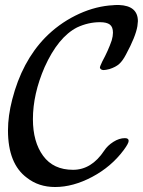

<svg xmlns="http://www.w3.org/2000/svg" viewBox="-20 -725 573 770"><path d="M481 -171Q496 -171 496 -160Q496 -150 476 -123Q426 -56 349.5 -15.5Q273 25 201 25Q135 25 88 -12Q12 -68 12 -202Q12 -260 29 -326Q68 -478 161 -574Q214 -628 281.5 -662Q349 -696 418 -703Q424 -704 433 -704Q435 -705 457 -705Q533 -702 533 -640Q533 -636 531 -620Q524 -578 485 -506Q472 -481 458 -468.5Q444 -456 419 -448Q403 -444 396 -444Q385 -444 381 -452Q379 -456 390 -478Q414 -522 428 -563Q433 -580 433 -594Q433 -617 420.5 -626.5Q408 -636 381 -636Q334 -636 289 -615Q213 -576 159 -456Q112 -348 112 -247Q112 -156 153 -100Q194 -44 273 -44Q347 -44 398 -121Q411 -141 434.5 -156Q458 -171 481 -171Z"/></svg>

Font: KaTeX_Caligraphic
Style: Regular
Weight: 400
Version: Version 1.1; ttfautohint (v1.3)